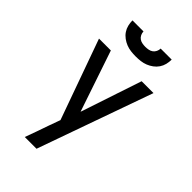

<svg xmlns="http://www.w3.org/2000/svg" viewBox="-278 -1056 1156 1156"><g transform="rotate(45 300.0 -477.5)"><path d="M171 0Q185 -38 198.5 -76Q212 -114 225 -152L251 -224L68 -735H169L301 -345L431 -735H532Q467 -551 401.5 -367.5Q336 -184 271 0ZM300 -815Q279 -815 258.5 -817.5Q238 -820 219 -827.5Q200 -835 183 -847.5Q166 -860 154.5 -877Q143 -894 138 -914Q133 -934 133 -955H227Q227 -942 233 -929.5Q239 -917 249.5 -909.5Q260 -902 273.5 -899.5Q287 -897 300 -897Q313 -897 326.5 -899.5Q340 -902 350.5 -909.5Q361 -917 367 -929.5Q373 -942 373 -955H467Q467 -934 462 -914Q457 -894 445.5 -877Q434 -860 417 -847.5Q400 -835 381 -827.5Q362 -820 341.5 -817.5Q321 -815 300 -815Z"/></g></svg>

Font: Iosevka Custom Medium Extended
Style: Regular
Weight: 500
Width: 7
Monospace: yes
Designer: Belleve Invis
Foundry: Belleve Invis
Version: Version 11.2.4; ttfautohint (v1.8.4)